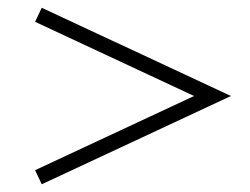

<svg xmlns="http://www.w3.org/2000/svg" viewBox="-20 -602 642 494"><path d="M69.8 -127.9ZM479.5 -355 70.3 -164.1 87.4 -127.9 574.2 -355 87.4 -582 70.3 -545.9Z"/></svg>

Font: TypoPRO Playfair Display SC
Style: Bold
Weight: 700
Designer: Claus Eggers Sørensen
Foundry: Claus Eggers Sørensen
Version: Version 1.004;PS 001.004;hotconv 1.0.70;makeotf.lib2.5.58329